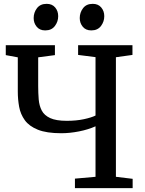

<svg xmlns="http://www.w3.org/2000/svg" viewBox="-20 -978 755 998"><path d="M476.5 -321.5Q439 -304.5 390.8 -295Q342.5 -285.5 298.5 -285.5Q222 -285.5 176.8 -303.8Q131.5 -322 109 -353.2Q86.5 -384.5 79.5 -423Q72.5 -461.5 72.5 -501.5V-680L10 -691.5V-743H265.5V-691.5L178.5 -680V-531Q178.5 -494 181.2 -461.2Q184 -428.5 197 -403.5Q210 -378.5 240.8 -364.2Q271.5 -350 327 -350Q377 -350 416.2 -358.5Q455.5 -367 476.5 -377.5V-681L386 -692.5V-743H668.5V-692.5L582.5 -680.5V-59L669.5 -48.5V0H369.5V-49.5L476.5 -59ZM214.5 -820Q186.5 -820 170.8 -839Q155 -858 155 -884Q155 -913 172.2 -935.5Q189.5 -958 222 -958H223Q251 -958 266.8 -939.2Q282.5 -920.5 282.5 -894Q282.5 -865.5 265.2 -842.8Q248 -820 215.5 -820ZM454 -820Q426 -820 410.2 -839Q394.5 -858 394.5 -884Q394.5 -913 411.8 -935.5Q429 -958 461.5 -958H462.5Q490.5 -958 506.2 -939.2Q522 -920.5 522 -894Q522 -865.5 504.8 -842.8Q487.5 -820 455 -820Z"/></svg>

Font: Merriweather
Style: Regular
Weight: 400
Designer: Eben Sorkin
Foundry: Eben Sorkin
Version: Version 2.100; ttfautohint (v1.7.19-72a1) -l 8 -r 50 -G 200 